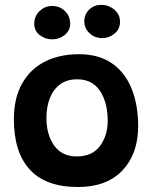

<svg xmlns="http://www.w3.org/2000/svg" viewBox="-20 -755 626 788"><path d="M300 12.5Q168 12.5 102.5 -58.8Q37 -130 37 -265Q37 -353 70.8 -412.5Q104.5 -472 164.5 -502.2Q224.5 -532.5 304 -532.5Q385.5 -532.5 439.5 -495Q493.5 -457.5 520.2 -391Q547 -324.5 547 -237Q547 -123.5 482.5 -55.5Q418 12.5 300 12.5ZM295 -113Q359 -113 390.5 -156Q422 -199 422 -259Q422 -334 390.5 -381.8Q359 -429.5 297 -429.5Q253.5 -429.5 225.5 -408Q197.5 -386.5 184 -350.5Q170.5 -314.5 170.5 -272Q170.5 -202.5 202.2 -157.8Q234 -113 295 -113ZM400 -598.5Q370 -598.5 348 -618.2Q326 -638 326 -667.5Q326 -696.5 346.2 -715.8Q366.5 -735 394.5 -735Q426 -735 449.2 -715.5Q472.5 -696 472.5 -665.5Q472.5 -635 449.8 -616.8Q427 -598.5 400 -598.5ZM194.5 -593.5Q165.5 -593.5 143 -611Q120.5 -628.5 120.5 -657.5Q120.5 -688 142.2 -709.2Q164 -730.5 194 -730.5Q226 -730.5 247 -709.2Q268 -688 268 -658Q268 -630 246 -611.8Q224 -593.5 194.5 -593.5Z"/></svg>

Font: Grandstander SemiBold
Style: Regular
Weight: 600
Designer: Tyler Finck
Foundry: Etcetera Type Co
Version: Version 1.200; ttfautohint (v1.8.3)